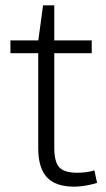

<svg xmlns="http://www.w3.org/2000/svg" viewBox="-20 -691 396 718"><path d="M258 7Q188 7 155.5 -28Q123 -63 123 -137V-538L141 -671H183V-139Q183 -86 201.5 -65.5Q220 -45 269 -45Q285 -45 301.5 -47Q318 -49 333 -54L343 -7Q330 -3 316 0Q302 3 287 5Q272 7 258 7ZM19 -540H323V-492H19Z"/></svg>

Font: Pathway Extreme 28pt ExtraLight
Style: Regular
Weight: 250
Designer: Eduardo Rodriguez Tunni
Foundry: Eduardo Rodriguez Tunni
Version: Version 1.001;gftools[0.9.26]